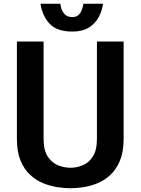

<svg xmlns="http://www.w3.org/2000/svg" viewBox="-20 -991 748 1022"><path d="M355 11Q324.5 11 287 5.5Q249.5 0 211.2 -15.2Q173 -30.5 141 -59.8Q109 -89 89.5 -135.8Q70 -182.5 70 -251V-770H212V-253Q212 -191 234.2 -157.5Q256.5 -124 289.5 -111Q322.5 -98 355 -98Q387 -98 419.5 -111Q452 -124 474 -157.5Q496 -191 496 -253V-770H638V-251Q638 -182.5 618.5 -135.8Q599 -89 567.2 -59.8Q535.5 -30.5 497.8 -15.2Q460 0 422.5 5.5Q385 11 355 11ZM365.5 -823Q283 -823 244.2 -864.5Q205.5 -906 195.5 -971H301.5Q304.5 -940.5 319.8 -920.2Q335 -900 365.5 -900Q392 -900 406 -920.2Q420 -940.5 423.5 -971H528.5Q523 -932.5 504.8 -898.8Q486.5 -865 452.5 -844Q418.5 -823 365.5 -823Z"/></svg>

Font: Junction
Style: Bold
Weight: 700
Designer: Caroline Hadilaksono
Foundry: Caroline Hadilaksono, Tyler Finck, The League of Moveable Type
Version: Version 2.000; ttfautohint (v1.8.3)